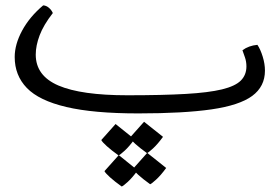

<svg xmlns="http://www.w3.org/2000/svg" viewBox="-20 -406 1031 708"><path d="M489.7 12.2Q324.7 12.2 224.4 -11.5Q124 -35.2 79.1 -81.5Q34.2 -127.9 34.2 -195.8Q34.2 -242.2 61.5 -293Q88.9 -343.8 139.2 -386.2Q150.4 -385.7 160.2 -377.4Q169.9 -369.1 174.8 -357.9Q140.6 -314 126.2 -275.9Q111.8 -237.8 111.8 -204.6Q111.8 -126.5 195.6 -90.6Q279.3 -54.7 450.2 -54.7Q579.6 -54.7 664.6 -59.6Q749.5 -64.5 798.6 -76.4Q847.7 -88.4 868.2 -109.1Q888.7 -129.9 888.7 -161.1Q888.7 -178.7 883.3 -194.3Q877.9 -210 874 -220.7Q897 -237.8 929.2 -240.7Q940.4 -224.1 948.7 -197.3Q957 -170.4 957 -145.5Q957 -86.9 909.9 -52.2Q862.8 -17.6 760 -2.7Q657.2 12.2 489.7 12.2ZM522 158.7Q496.1 140.1 478.8 124.5Q461.4 108.9 458.5 102.1L511.2 43L581.1 98.6Q561 126 544.2 141.4Q527.3 156.7 522 158.7ZM428.7 281.7Q402.8 263.2 385.7 247.8Q368.7 232.4 365.2 225.1L418 166L487.8 222.2Q467.8 249.5 450.9 264.9Q434.1 280.3 428.7 281.7ZM417 167Q391.1 148.4 374 133.1Q356.9 117.7 353.5 110.4L406.2 51.3L476.1 107.4Q456.1 134.8 439.2 150.1Q422.4 165.5 417 167ZM533.7 273.4Q507.8 254.9 490.5 239.3Q473.1 223.6 470.2 216.8L522.9 157.7L592.8 213.4Q572.8 240.7 555.9 256.1Q539.1 271.5 533.7 273.4Z"/></svg>

Font: Harmattan
Style: Regular
Weight: 400
Designer: George W. Nuss III and SIL International
Foundry: SIL International
Version: Version 4.000